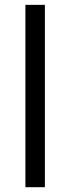

<svg xmlns="http://www.w3.org/2000/svg" viewBox="-20 -780 293 800"><path d="M167 -759.8H85.9V0H167Z"/></svg>

Font: Samim
Style: Regular
Weight: 400
Foundry: DejaVu fonts team - Redesigned by Saber Rastikerdar
Version: Version 4.0.5